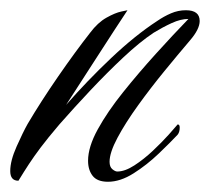

<svg xmlns="http://www.w3.org/2000/svg" viewBox="-53 -354 410 375"><path d="M158 1Q137 1 128 -10.5Q119 -22 119 -40Q119 -67 138 -101.5Q157 -136 187.5 -174Q218 -212 251.5 -249Q285 -286 315 -317Q300 -317 282.5 -309Q265 -301 247 -290Q220 -272 188 -242Q156 -212 124 -178Q92 -144 63 -111Q40 -84 26.5 -66Q13 -48 3.5 -33.5Q-6 -19 -17 -1Q-33 -1 -33 -20Q-33 -40 -20.5 -68Q-8 -96 1 -112Q27 -156 60.5 -204.5Q94 -253 123 -290Q138 -310 155 -319.5Q172 -329 184 -331.5Q196 -334 196 -334Q190 -325 171 -296Q152 -267 127 -228Q102 -189 76 -149Q117 -196 164 -240.5Q211 -285 254 -313Q267 -322 281 -328Q295 -334 310 -334Q337 -334 337 -313Q337 -297 318 -275Q295 -248 268 -215Q241 -182 216.5 -148Q192 -114 176.5 -85Q161 -56 161 -38Q161 -28 166.5 -23.5Q172 -19 176 -19Q191 -19 209.5 -31Q228 -43 245.5 -59.5Q263 -76 276.5 -91Q290 -106 294 -111Q298 -111 298 -105Q298 -96 294 -91Q280 -76 257 -54Q234 -32 208 -15.5Q182 1 158 1Z"/></svg>

Font: Luxurious Script
Style: Regular
Weight: 400
Designer: Robert E. Leuschke
Foundry: Robert E. Leuschke
Version: Version 1.010; ttfautohint (v1.8.3)